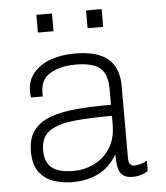

<svg xmlns="http://www.w3.org/2000/svg" viewBox="-51 -741 688 797"><g transform="rotate(-5 292.5 -342.5)"><path d="M219 10Q178 10 141 -2.5Q104 -15 81 -46Q58 -77 58 -131Q58 -187 83.5 -220Q109 -253 156 -269.5Q203 -286 266.5 -291Q330 -296 406 -296V-360Q406 -425 375 -450Q344 -475 273 -475Q212 -475 169.5 -451Q127 -427 127 -371V-355H78Q77 -361 76.5 -367.5Q76 -374 76 -381Q76 -426 102.5 -457.5Q129 -489 173.5 -505Q218 -521 273 -521H277Q367 -521 412 -484Q457 -447 457 -370V-69Q457 -51 463.5 -43.5Q470 -36 481 -36Q492 -36 507.5 -40.5Q523 -45 534 -52V-9Q521 0 504.5 5Q488 10 470 10Q441 10 427 -3.5Q413 -17 409.5 -39.5Q406 -62 406 -89Q375 -37 328 -13.5Q281 10 219 10ZM229 -36Q272 -36 312.5 -55Q353 -74 379.5 -114Q406 -154 406 -216V-250Q316 -250 249.5 -243.5Q183 -237 146 -212.5Q109 -188 109 -132Q109 -83 137 -59.5Q165 -36 229 -36ZM130 -621V-695H195V-621ZM337 -621V-695H402V-621Z"/></g></svg>

Font: Chivo Medium Thin
Style: Regular
Weight: 250
Version: Version 2.002